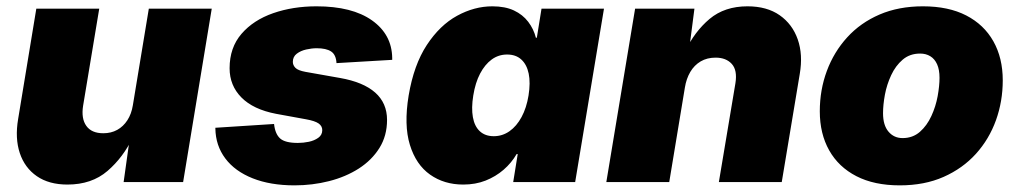

<svg xmlns="http://www.w3.org/2000/svg" viewBox="-20 -568 3174 599"><path d="M190.4 7.8Q132.8 7.8 95 -18.3Q57.1 -44.4 41.7 -90.6Q26.4 -136.7 36.6 -196.8L93.3 -541H289.6L239.3 -238.3Q232.9 -198.2 249.3 -175.3Q265.6 -152.3 302.2 -152.3Q326.7 -152.3 345.7 -162.8Q364.7 -173.3 377.4 -192.9Q390.1 -212.4 394.5 -239.7L444.3 -541H640.6L551.3 0H365.7L385.3 -140.1H394.5Q364.7 -77.1 315.4 -34.7Q266.1 7.8 190.4 7.8Z M898.9 10.3Q823.7 10.3 768.3 -11.7Q712.9 -33.7 682.9 -73.7Q652.8 -113.8 651.9 -167Q651.9 -168 651.9 -168.5Q651.9 -168.9 651.9 -169.4L835 -181.2Q838.4 -149.9 854 -136Q869.6 -122.1 909.2 -122.1Q926.3 -122.1 943.6 -125.7Q960.9 -129.4 973.1 -138.2Q985.4 -147 985.4 -162.1Q985.4 -174.8 973.9 -182.9Q962.4 -190.9 935.1 -195.8L841.3 -212.9Q770 -226.6 733.2 -263.9Q696.3 -301.3 696.3 -355Q696.3 -419.4 733.4 -462.4Q770.5 -505.4 832.3 -526.9Q894 -548.3 967.3 -548.3Q1078.6 -548.3 1140.6 -504.4Q1202.6 -460.4 1203.6 -387.2Q1203.6 -385.7 1203.6 -384.3Q1203.6 -382.8 1203.6 -381.3L1029.8 -371.1Q1028.3 -397.5 1012.9 -407.5Q997.6 -417.5 968.3 -417.5Q952.6 -417.5 935.3 -413.6Q918 -409.7 905.8 -400.4Q893.6 -391.1 893.6 -375Q893.6 -364.7 901.6 -356.4Q909.7 -348.1 933.1 -343.8L1041 -324.7Q1113.3 -312 1150.4 -279.3Q1187.5 -246.6 1187.5 -193.8Q1187.5 -144.5 1163.8 -106.4Q1140.1 -68.4 1099.4 -42.2Q1058.6 -16.1 1006.6 -2.9Q954.6 10.3 898.9 10.3Z M1425.3 7.8Q1365.7 7.8 1321.8 -23.2Q1277.8 -54.2 1258.8 -116Q1239.7 -177.7 1254.9 -270Q1271 -365.7 1311.5 -427.5Q1352.1 -489.3 1406 -518.8Q1460 -548.3 1516.1 -548.3Q1555.7 -548.3 1583.3 -535.4Q1610.8 -522.5 1627.9 -500Q1645 -477.5 1651.9 -450.2H1654.8L1669.4 -541H1864.3L1774.4 0H1581.1L1595.2 -87.4H1591.8Q1575.7 -59.6 1551 -38.3Q1526.4 -17.1 1494.9 -4.6Q1463.4 7.8 1425.3 7.8ZM1520.5 -143.1Q1547.4 -143.1 1569.6 -158.7Q1591.8 -174.3 1607.2 -202.9Q1622.6 -231.4 1628.9 -270Q1635.3 -310.1 1629.4 -338.4Q1623.5 -366.7 1606.4 -382.3Q1589.4 -397.9 1562 -397.9Q1535.2 -397.9 1513.9 -382.3Q1492.7 -366.7 1477.8 -338.4Q1462.9 -310.1 1456.5 -270Q1450.2 -231 1455.3 -202.4Q1460.4 -173.8 1477.1 -158.4Q1493.7 -143.1 1520.5 -143.1Z M2116.7 -294.9 2067.9 0H1871.6L1961.4 -541H2146.5L2128.4 -400.9L2117.2 -407.2Q2147 -469.7 2193.8 -509Q2240.7 -548.3 2312 -548.3Q2372.6 -548.3 2412.4 -520.5Q2452.1 -492.7 2468.8 -445.1Q2485.4 -397.5 2475.1 -337.4L2418.9 0H2222.7L2274.4 -308.6Q2280.8 -349.1 2262.9 -368.7Q2245.1 -388.2 2212.4 -388.2Q2186 -388.2 2166 -376.5Q2146 -364.7 2133.5 -343.5Q2121.1 -322.3 2116.7 -294.9Z M2787.1 10.3Q2707.5 10.3 2651.9 -18.3Q2596.2 -46.9 2566.9 -98.9Q2537.6 -150.9 2537.6 -220.7Q2537.6 -287.6 2559.6 -346.7Q2581.5 -405.8 2623 -451.4Q2664.6 -497.1 2724.1 -522.7Q2783.7 -548.3 2859.4 -548.3Q2939 -548.3 2994.4 -519.8Q3049.8 -491.2 3079.1 -439.2Q3108.4 -387.2 3108.4 -317.4Q3108.4 -252 3087.2 -192.9Q3065.9 -133.8 3024.7 -88.1Q2983.4 -42.5 2923.8 -16.1Q2864.3 10.3 2787.1 10.3ZM2795.9 -137.2Q2827.6 -137.2 2849.9 -156.7Q2872.1 -176.3 2885.7 -206.1Q2899.4 -235.8 2905.3 -268.1Q2911.1 -300.3 2911.1 -325.2Q2911.1 -350.6 2903.6 -367.4Q2896 -384.3 2882.3 -392.6Q2868.7 -400.9 2850.6 -400.9Q2818.4 -400.9 2796.1 -381.8Q2773.9 -362.8 2760.3 -333.5Q2746.6 -304.2 2740.7 -272.5Q2734.9 -240.7 2734.9 -214.8Q2734.9 -177.2 2752 -157.2Q2769 -137.2 2795.9 -137.2Z"/></svg>

Font: Inter 17pt Black
Style: Italic
Weight: 900
Italic angle: -9.3988°
Version: Version 4.001;git-66647c0bb